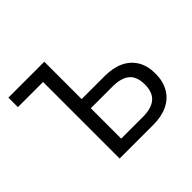

<svg xmlns="http://www.w3.org/2000/svg" viewBox="-162 -909 1112 1112"><g transform="rotate(-45 394.0 -352.5)"><path d="M235 0V-627H29V-705H323V-399H511Q580 -399 628.5 -376Q677 -353 703.5 -309Q730 -265 730 -201Q730 -138 703.5 -92.5Q677 -47 628 -23.5Q579 0 511 0ZM323 -75H500Q571 -75 606.5 -105.5Q642 -136 642 -200Q642 -265 606.5 -294.5Q571 -324 501 -324H323Z"/></g></svg>

Font: Nunito Sans 7pt SemiCondensed
Style: Regular
Weight: 400
Width: 4
Designer: Vernon Adams
Foundry: Vernon Adams
Version: Version 3.101;gftools[0.9.27]